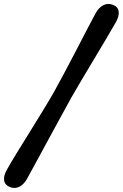

<svg xmlns="http://www.w3.org/2000/svg" viewBox="-74 -792 622 973"><path d="M287 -296.5Q264 -255 233.8 -199.5Q203.5 -144 171.5 -85.2Q139.5 -26.5 111 26.2Q82.5 79 62.5 115Q47 142.5 24.2 154.2Q1.5 166 -23.5 156Q-49 146 -53 122.8Q-57 99.5 -39 68Q-20 33.5 11 -16.8Q42 -67 77 -123.5Q112 -180 144.8 -233.5Q177.5 -287 201 -328.5Q223.5 -368.5 252.2 -422.8Q281 -477 310.8 -534.2Q340.5 -591.5 366.8 -642.2Q393 -693 411.5 -726.5Q427 -754 449.8 -765.8Q472.5 -777.5 498.5 -767.5Q523.5 -758 527.2 -734.8Q531 -711.5 513.5 -680Q494 -646 465.2 -597.2Q436.5 -548.5 404 -494.5Q371.5 -440.5 340.8 -388.8Q310 -337 287 -296.5Z"/></svg>

Font: Fraunces 72pt SuperSoft Black
Style: Italic
Weight: 900
Italic angle: -16°
Version: Version 1.000;[b76b70a41]